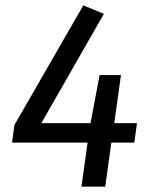

<svg xmlns="http://www.w3.org/2000/svg" viewBox="-20 -699 566 719"><path d="M483 -165H397L374 0H285L308 -165H25L34 -231L292 -679L369 -647L135 -238H319L353 -418H433L408 -238H493Z"/></svg>

Font: Fira Sans
Style: Italic
Weight: 400
Italic angle: -8°
Designer: bBox Type GmbH & Carrois Corporate GbR & Edenspiekermann AG
Foundry: bBox Type GmbH & Carrois Corporate GbR & Edenspiekermann AG
Version: Version 4.301